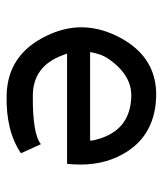

<svg xmlns="http://www.w3.org/2000/svg" viewBox="26 -522 509 602"><g transform="rotate(90 281.0 -220.5)"><path d="M142.6 -248H419.9Q422.9 -252 411.1 -287.1Q379.9 -373 285.2 -377Q214.8 -380.9 162.1 -302.7Q149.4 -284.2 142.6 -248ZM147.5 -175.8 153.3 -160.2Q187.5 -69.3 278.3 -68.4Q399.4 -67.4 431.6 -93.8L460 -31.2Q389.6 16.6 277.3 13.7Q151.4 10.7 92.8 -109.4Q34.2 -226.6 99.6 -345.7Q162.1 -459 284.2 -455.1Q418 -450.2 471.7 -333Q502.9 -265.6 493.2 -175.8Z"/></g></svg>

Font: Hopone
Style: Regular
Weight: 400
Foundry: SIL International (SIL)
Version: Version 1.00 September 3, 2015, initial release